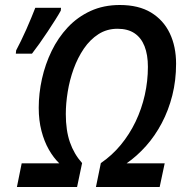

<svg xmlns="http://www.w3.org/2000/svg" viewBox="-20 -745 742 765"><path d="M43 -531.2 44.4 -544.4Q52.7 -560.1 63.5 -582Q74.2 -604 85 -628.2Q95.7 -652.3 105 -675Q114.3 -697.8 120.6 -713.9H223.1L222.2 -702.6Q213.9 -687.5 200 -665.5Q186 -643.6 169.9 -619.1Q153.8 -594.7 137.5 -571.8Q121.1 -548.8 107.4 -531.2ZM47.4 0 66.4 -94.2H216.3Q193.4 -116.2 174.8 -148.7Q156.2 -181.2 145.3 -223.1Q134.3 -265.1 134.3 -315.4Q134.3 -372.6 147.2 -430.9Q160.2 -489.3 185.8 -542Q211.4 -594.7 250 -636Q288.6 -677.2 340.6 -701.2Q392.6 -725.1 457.5 -725.1Q532.2 -725.1 581.8 -695.1Q631.3 -665 656.5 -612.3Q681.6 -559.6 681.6 -491.2Q681.6 -424.3 666.5 -364.7Q651.4 -305.2 624.5 -254.4Q597.7 -203.6 561.8 -163.3Q525.9 -123 484.4 -94.2H636.2L616.2 0H362.3L381.8 -95.2Q426.3 -125.5 461.2 -167.7Q496.1 -210 520.3 -260.5Q544.4 -311 556.9 -366.5Q569.3 -421.9 569.3 -478.5Q569.3 -526.9 555.9 -560.8Q542.5 -594.7 515.9 -612.5Q489.3 -630.4 448.2 -630.4Q405.8 -630.4 372.3 -608.9Q338.9 -587.4 314.2 -551.3Q289.6 -515.1 273.4 -470.5Q257.3 -425.8 249.8 -379.2Q242.2 -332.5 242.2 -290.5Q242.2 -225.6 258.5 -178.5Q274.9 -131.3 307.1 -95.2L287.1 0Z"/></svg>

Font: Open Sans SemiCondensed SemiBold
Style: Italic
Weight: 600
Width: 4
Italic angle: -12°
Designer: Monotype Design Team
Foundry: Monotype Imaging Inc.
Version: Version 3.000